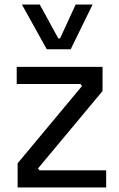

<svg xmlns="http://www.w3.org/2000/svg" viewBox="-20 -830 528 850"><path d="M58 -107 343 -449 337 -458H54V-534H434V-427L148 -84L155 -76H450V0H58ZM77 -810H156L238 -660H246L315 -810H390L293 -612H187Z"/></svg>

Font: Sora-SIA
Style: Regular
Weight: 400
Designer: Jonathan Barnbrook, Julián Moncada
Foundry: Barnbrook Fonts
Version: Version 2.000